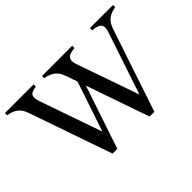

<svg xmlns="http://www.w3.org/2000/svg" viewBox="-124 -992 1283 1283"><g transform="rotate(-45 517.5 -350.0)"><path d="M469 -591 499 -506 380 -152 227 -591C206 -652 220 -672 278 -679V-700H7V-679C55 -672 98 -652 119 -591L324 0H369L519 -447L674 0H719L917 -591C938 -652 980 -672 1028 -679V-700H810V-679C878 -672 898 -652 877 -591L730 -152L577 -591C556 -652 575 -672 643 -679V-700H357V-679C405 -672 448 -652 469 -591Z"/></g></svg>

Font: RL Madena
Style: Regular
Weight: 400
Designer: I Kadek Wantara Putra
Foundry: Roughlines ID
Version: Version 1.000;Glyphs 3.1.2 (3151)